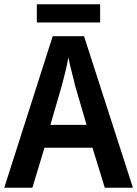

<svg xmlns="http://www.w3.org/2000/svg" viewBox="-20 -887 648 907"><path d="M475 0 417 -189H190L133 0H0L229 -716H377L608 0ZM334 -485Q331 -501 324.5 -525Q318 -549 312 -574Q306 -599 303 -616Q298 -586 289 -549Q280 -512 273 -486L218 -297H389ZM453 -867V-781H154V-867Z"/></svg>

Font: Noto Sans Hebrew SemiCondensed SemiBold
Style: Regular
Weight: 600
Width: 4
Designer: Monotype Design Team
Foundry: Monotype Imaging Inc.
Version: Version 2.004; ttfautohint (v1.8.4.7-5d5b)